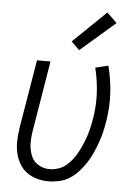

<svg xmlns="http://www.w3.org/2000/svg" viewBox="-55 -814 609 864"><g transform="rotate(5 250.0 -382.0)"><path d="M196 8Q168 8 142.5 0.5Q117 -7 96.5 -22.5Q76 -38 63.5 -61Q51 -84 45.5 -109.5Q40 -135 41 -162.5Q42 -190 46 -218L98 -530H159L106 -209Q103 -190 102 -171Q101 -152 103.5 -134.5Q106 -117 112.5 -100.5Q119 -84 131.5 -72Q144 -60 161 -53.5Q178 -47 197 -47Q216 -47 236 -53.5Q256 -60 272 -73.5Q288 -87 300.5 -103.5Q313 -120 322.5 -138.5Q332 -157 340 -175.5Q348 -194 354 -213Q360 -232 364.5 -251.5Q369 -271 372 -290Q382 -349 379 -406.5Q376 -464 362 -520L420 -534Q436 -473 439.5 -409.5Q443 -346 432 -282Q428 -257 422 -232.5Q416 -208 407.5 -184.5Q399 -161 388.5 -137.5Q378 -114 364 -92.5Q350 -71 332 -51Q314 -31 292 -17Q270 -3 245 2.5Q220 8 196 8ZM283 -592 246 -628 395 -772 440 -728Z"/></g></svg>

Font: Iosevka Curly Light Oblique
Style: Regular
Weight: 300
Italic angle: -9°
Monospace: yes
Designer: Belleve Invis
Foundry: Belleve Invis
Version: Version 11.1.0; ttfautohint (v1.8.3)